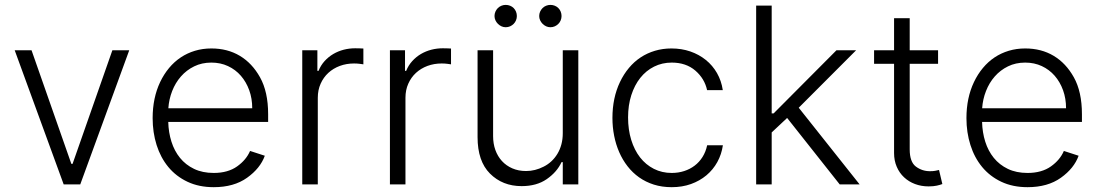

<svg xmlns="http://www.w3.org/2000/svg" viewBox="-20 -750 4476 781"><path d="M39.8 -545.5H108.3L270.2 -83.5H275.2L437.1 -545.5H505.7L306.5 0H239Z M600.9 -269.5Q600.9 -351.9 631.4 -416.2Q646.7 -448.2 667.8 -473.5Q688.9 -498.9 715.4 -516.5Q741.8 -534.1 773.1 -543.5Q804.3 -552.9 839.8 -552.9Q905.5 -552.9 955.6 -522.9Q1005.7 -492.9 1037.6 -435.7Q1070.7 -376.8 1070.7 -285.2V-253.9H664.4Q665.5 -211.3 677.4 -173.7Q689.3 -136 712.2 -107.8Q735.1 -79.5 769.4 -63Q803.6 -46.5 849.4 -46.5Q878.6 -46.5 902.3 -53.3Q926.1 -60 944.6 -73.2Q981.5 -99.4 997.2 -136L1057.2 -116.5Q1038.7 -65.3 985.1 -27Q931.5 11.4 849.4 11.4Q789.1 11.4 742.5 -10.7Q696 -32.7 664.6 -70.8Q633.2 -109 617 -160.2Q600.9 -211.3 600.9 -269.5ZM664.8 -309.7H1006Q1006 -349.1 993.8 -383Q981.5 -416.9 959.7 -441.9Q937.9 -467 907.3 -481.2Q876.8 -495.4 839.8 -495.4Q801.1 -495.4 769.9 -480.1Q738.6 -464.8 716.1 -439.1Q693.5 -413.4 680.4 -379.8Q667.3 -346.2 664.8 -309.7Z M1209.5 -545.5H1271V-461.6H1275.6Q1284.8 -484.4 1300.4 -501.6Q1316.1 -518.8 1335.8 -530.4Q1355.5 -541.9 1378.2 -547.8Q1400.9 -553.6 1424.7 -553.6Q1432.5 -553.6 1442.1 -553.3Q1451.7 -552.9 1458.1 -552.6V-488.3Q1453.8 -489 1443.2 -490.4Q1432.5 -491.8 1420.1 -491.8Q1389.2 -491.8 1362.4 -481.9Q1335.6 -471.9 1315.7 -453.7Q1295.8 -435.4 1284.3 -409.6Q1272.7 -383.9 1272.7 -352.3V0H1209.5Z M1566.1 -545.5H1627.5V-461.6H1632.1Q1641.3 -484.4 1657 -501.6Q1672.6 -518.8 1692.3 -530.4Q1712 -541.9 1734.7 -547.8Q1757.5 -553.6 1781.2 -553.6Q1789.1 -553.6 1798.7 -553.3Q1808.2 -552.9 1814.6 -552.6V-488.3Q1810.4 -489 1799.7 -490.4Q1789.1 -491.8 1776.6 -491.8Q1745.7 -491.8 1718.9 -481.9Q1692.1 -471.9 1672.2 -453.7Q1652.3 -435.4 1640.8 -409.6Q1629.3 -383.9 1629.3 -352.3V0H1566.1Z M1985.8 -545.5V-196Q1985.8 -165.8 1995 -139.9Q2004.3 -114 2021.7 -95Q2039.1 -76 2063.9 -65.2Q2088.8 -54.3 2120 -54.3Q2156.6 -54.3 2191.4 -72.1Q2208.5 -80.6 2222.7 -93.8Q2236.9 -106.9 2247.3 -124.1Q2257.8 -141.3 2263.5 -162.5Q2269.2 -183.6 2269.2 -208.5V-545.5H2332.4V0H2269.2V-90.6H2264.2Q2245.7 -50.1 2203.5 -21Q2162.6 7.1 2101.9 7.1Q2024.1 7.1 1973 -44Q1922.6 -94.5 1922.6 -192.1V-545.5ZM2218.8 -730.1Q2228.3 -730.1 2236.7 -726.7Q2245 -723.4 2251.2 -717.2Q2257.5 -710.9 2260.8 -702.6Q2264.2 -694.2 2264.2 -684.7Q2264.2 -675.8 2260.8 -667.4Q2257.5 -659.1 2251.2 -652.9Q2245 -646.7 2236.7 -642.9Q2228.3 -639.2 2218.8 -639.2Q2209.9 -639.2 2201.7 -642.9Q2193.5 -646.7 2187.1 -653.1Q2180.8 -659.4 2177 -667.6Q2173.3 -675.8 2173.3 -684.7Q2173.3 -694.2 2177 -702.6Q2180.8 -710.9 2187 -717.2Q2193.2 -723.4 2201.5 -726.7Q2209.9 -730.1 2218.8 -730.1ZM1991.5 -684.7Q1991.5 -694.2 1995.2 -702.6Q1998.9 -710.9 2005.1 -717.2Q2011.4 -723.4 2019.7 -726.7Q2028.1 -730.1 2036.9 -730.1Q2046.5 -730.1 2054.9 -726.7Q2063.2 -723.4 2069.4 -717.2Q2075.6 -710.9 2079 -702.6Q2082.4 -694.2 2082.4 -684.7Q2082.4 -675.8 2079 -667.4Q2075.6 -659.1 2069.4 -652.9Q2063.2 -646.7 2054.9 -642.9Q2046.5 -639.2 2036.9 -639.2Q2028.1 -639.2 2019.9 -642.9Q2011.7 -646.7 2005.3 -653.1Q1998.9 -659.4 1995.2 -667.6Q1991.5 -675.8 1991.5 -684.7Z M2471.2 -270.2Q2471.2 -351.9 2501.8 -416.2Q2517 -448.2 2538.2 -473.5Q2559.3 -498.9 2585.9 -516.5Q2612.6 -534.1 2644.2 -543.5Q2675.8 -552.9 2711.3 -552.9Q2752.5 -552.9 2788 -540.7Q2823.5 -528.4 2851 -506.2Q2878.6 -484 2896.5 -452.8Q2914.4 -421.5 2920.1 -383.5H2856.2Q2846.2 -430 2808.6 -462.7Q2770.6 -495.4 2712.4 -495.4Q2673.3 -495.4 2640.6 -479Q2608 -462.7 2584.5 -433.2Q2561.1 -403.8 2547.9 -362.7Q2534.8 -321.7 2534.8 -272.4Q2534.8 -222.7 2547.6 -181.1Q2560.4 -139.6 2583.6 -109.7Q2606.9 -79.9 2639.7 -63.2Q2672.6 -46.5 2712.4 -46.5Q2739.3 -46.5 2763 -54.2Q2786.6 -61.8 2805.6 -76.2Q2824.6 -90.6 2837.7 -111.5Q2850.9 -132.5 2856.5 -159.1H2920.5Q2915.1 -122.2 2897.9 -90.9Q2880.7 -59.7 2853.5 -36.9Q2826.3 -14.2 2790.7 -1.4Q2755 11.4 2712.4 11.4Q2672.9 11.4 2639.7 0.9Q2606.5 -9.6 2579.7 -28.6Q2552.9 -47.6 2532.7 -73.7Q2512.4 -99.8 2498.8 -131Q2485.1 -162.3 2478.2 -197.6Q2471.2 -233 2471.2 -270.2Z M3119 -727.3V-288.7H3126.8L3382.5 -545.5H3462.4L3229 -311.8L3476.6 0H3395.6L3181.8 -270.2L3119 -211.3V0H3055.8V-727.3Z M3535.5 -490.4V-545.5H3616.8V-676.1H3680.4V-545.5H3795.8V-490.4H3680.4V-142.4Q3680.4 -91.3 3705.6 -72.4Q3730.8 -53.6 3762.8 -53.6Q3775.2 -53.6 3784.1 -55.2Q3793 -56.8 3799.7 -58.6L3813.2 -1.4Q3804.3 2.1 3790.8 5.1Q3777.3 8.2 3757.1 8.2Q3727.6 8.2 3702.1 -1.4Q3676.5 -11 3657.5 -28.8Q3638.5 -46.5 3627.7 -71.6Q3616.8 -96.6 3616.8 -127.5V-490.4Z M3911.2 -269.5Q3911.2 -351.9 3941.8 -416.2Q3957 -448.2 3978.2 -473.5Q3999.3 -498.9 4025.7 -516.5Q4052.2 -534.1 4083.5 -543.5Q4114.7 -552.9 4150.2 -552.9Q4215.9 -552.9 4266 -522.9Q4316.1 -492.9 4348 -435.7Q4381 -376.8 4381 -285.2V-253.9H3974.8Q3975.9 -211.3 3987.7 -173.7Q3999.6 -136 4022.5 -107.8Q4045.5 -79.5 4079.7 -63Q4114 -46.5 4159.8 -46.5Q4188.9 -46.5 4212.7 -53.3Q4236.5 -60 4255 -73.2Q4291.9 -99.4 4307.5 -136L4367.5 -116.5Q4349.1 -65.3 4295.5 -27Q4241.8 11.4 4159.8 11.4Q4099.4 11.4 4052.9 -10.7Q4006.4 -32.7 3975 -70.8Q3943.5 -109 3927.4 -160.2Q3911.2 -211.3 3911.2 -269.5ZM3975.1 -309.7H4316.4Q4316.4 -349.1 4304.2 -383Q4291.9 -416.9 4270.1 -441.9Q4248.2 -467 4217.7 -481.2Q4187.1 -495.4 4150.2 -495.4Q4111.5 -495.4 4080.3 -480.1Q4049 -464.8 4026.5 -439.1Q4003.9 -413.4 3990.8 -379.8Q3977.6 -346.2 3975.1 -309.7Z"/></svg>

Font: Inter P Light
Style: Regular
Weight: 300
Designer: Rasmus Andersson
Foundry: rsms
Version: Version 3.018;git-588b23468